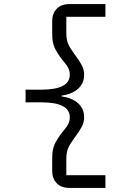

<svg xmlns="http://www.w3.org/2000/svg" viewBox="-20 -780 640 938"><path d="M319 138Q279 138 257 115Q235 92 235 56V-7Q235 -51 248 -77.5Q261 -104 285 -135L291 -142Q308 -162 314.5 -176.5Q321 -191 321 -207Q321 -244 286 -262Q251 -280 183 -280H105V-342H183Q251 -342 286 -360Q321 -378 321 -415Q321 -431 314.5 -445.5Q308 -460 291 -480L285 -487Q261 -518 248 -544.5Q235 -571 235 -615V-678Q235 -714 257 -737Q279 -760 319 -760H495V-698H304V-621Q304 -586 313 -565.5Q322 -545 342 -518Q342 -517 344 -515L348 -510Q369 -481 380 -460.5Q391 -440 391 -414Q391 -373 361.5 -346.5Q332 -320 281 -313V-309Q332 -302 361.5 -275.5Q391 -249 391 -208Q391 -182 380 -161.5Q369 -141 348 -112L344 -107Q342 -105 342 -104Q322 -77 313 -56.5Q304 -36 304 -1V76H495V138Z"/></svg>

Font: iA Writer Duo V
Style: Regular
Weight: 400
Designer: Mike Abbink, Paul van der Laan, Pieter van Rosmalen, Oliver Reichenstein
Foundry: Information Architects Inc.
Version: Version 2.000